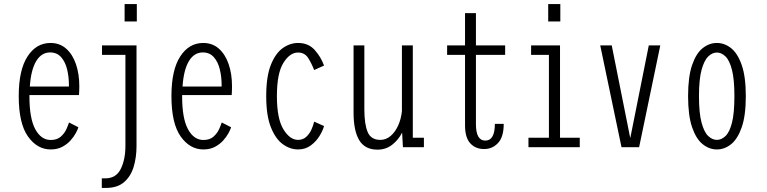

<svg xmlns="http://www.w3.org/2000/svg" viewBox="-20 -723 3767 943"><path d="M229 11Q162.5 11 117.2 -53Q72 -117 72 -251Q72 -379 115 -445.5Q158 -512 228 -512Q273.5 -512 305 -484Q336.5 -456 353 -408Q369.5 -360 369.5 -300Q369.5 -287 369 -275.8Q368.5 -264.5 368 -256H124.5Q124.5 -253.5 124.5 -250.5Q124.5 -141.5 153.2 -88.5Q182 -35.5 229 -35.5Q260.5 -35.5 279 -52.2Q297.5 -69 306.5 -89.5Q315.5 -110 319 -121.5L365 -98Q362 -87 352.2 -69Q342.5 -51 325.8 -32.5Q309 -14 285 -1.5Q261 11 229 11ZM226 -465.5Q183.5 -465.5 157.8 -422.8Q132 -380 126.5 -298H318.5V-305.5Q318.5 -346 309.5 -382.8Q300.5 -419.5 280 -442.5Q259.5 -465.5 226 -465.5Z M592 -703H652V-617.5H592ZM480 200V153H497Q550 153 573 106.8Q596 60.5 596 -7.5V-453.5H481V-500H650.5V-4.5Q650.5 48.5 636.8 95.2Q623 142 590 171Q557 200 500 200Z M979 11Q912.5 11 867.2 -53Q822 -117 822 -251Q822 -379 865 -445.5Q908 -512 978 -512Q1023.5 -512 1055 -484Q1086.5 -456 1103 -408Q1119.5 -360 1119.5 -300Q1119.5 -287 1119 -275.8Q1118.5 -264.5 1118 -256H874.5Q874.5 -253.5 874.5 -250.5Q874.5 -141.5 903.2 -88.5Q932 -35.5 979 -35.5Q1010.5 -35.5 1029 -52.2Q1047.5 -69 1056.5 -89.5Q1065.5 -110 1069 -121.5L1115 -98Q1112 -87 1102.2 -69Q1092.5 -51 1075.8 -32.5Q1059 -14 1035 -1.5Q1011 11 979 11ZM976 -465.5Q933.5 -465.5 907.8 -422.8Q882 -380 876.5 -298H1068.5V-305.5Q1068.5 -346 1059.5 -382.8Q1050.5 -419.5 1030 -442.5Q1009.5 -465.5 976 -465.5Z M1444 11Q1404.5 11 1368.8 -15Q1333 -41 1310.2 -98.5Q1287.5 -156 1287.5 -251Q1287.5 -347 1310.2 -404.2Q1333 -461.5 1368.8 -486.8Q1404.5 -512 1444 -512Q1494.5 -512 1525.2 -478Q1556 -444 1571.5 -401L1523 -379Q1511 -410 1494 -437.5Q1477 -465 1443.5 -465Q1403.5 -465 1371.8 -414Q1340 -363 1340 -251Q1340 -140.5 1371.8 -88.2Q1403.5 -36 1444 -36Q1468 -36 1484.2 -51Q1500.5 -66 1509.8 -87Q1519 -108 1523 -125.5L1571.5 -104Q1566 -82.5 1549.5 -55.5Q1533 -28.5 1506.5 -8.8Q1480 11 1444 11Z M1834 12Q1772.5 12 1744.5 -34.2Q1716.5 -80.5 1716.5 -170V-500H1769.5V-187Q1769.5 -113 1785.8 -74.5Q1802 -36 1848 -36Q1876 -36 1898.5 -55.2Q1921 -74.5 1935.5 -106.5Q1950 -138.5 1954 -177V-500H2007.5V-46.5H2062V0H1959L1955 -71.5Q1936.5 -35.5 1905.8 -11.8Q1875 12 1834 12Z M2264 -107V-453.5H2176V-500H2264V-658.5H2317.5V-500H2461V-453.5H2317.5V-113.5Q2317.5 -32.5 2363.5 -32.5Q2410.5 -32.5 2410.5 -114.5H2454Q2454 -50.5 2426.2 -20.8Q2398.5 9 2358 9Q2315.5 9 2289.8 -19Q2264 -47 2264 -107Z M2672.5 -703H2732V-617.5H2672.5ZM2575.5 0V-46.5H2676V-453.5H2588.5V-500H2730.5V-46.5H2827.5V0Z M3032.5 0 2928 -500H2984.5L3075 -47H3076L3166.5 -500H3223L3119 0Z M3501 11Q3463.5 11 3431.2 -14.8Q3399 -40.5 3379.2 -98Q3359.5 -155.5 3359.5 -251Q3359.5 -346 3379.2 -403.5Q3399 -461 3431.2 -486.5Q3463.5 -512 3501 -512Q3538.5 -512 3570.8 -486.5Q3603 -461 3623 -403.5Q3643 -346 3643 -251Q3643 -155.5 3623 -98Q3603 -40.5 3570.8 -14.8Q3538.5 11 3501 11ZM3501 -36Q3523.5 -36 3543.2 -54.8Q3563 -73.5 3575 -120Q3587 -166.5 3587 -251Q3587 -333.5 3575 -380Q3563 -426.5 3543.2 -445.8Q3523.5 -465 3501 -465Q3478.5 -465 3458.5 -445.8Q3438.5 -426.5 3425.8 -380Q3413 -333.5 3413 -251Q3413 -167 3425.8 -120.2Q3438.5 -73.5 3458.5 -54.8Q3478.5 -36 3501 -36Z"/></svg>

Font: Trispace Condensed ExtraLight
Style: Regular
Weight: 200
Width: 3
Designer: Tyler Finck
Foundry: Etcetera Type Company
Version: Version 1.210; ttfautohint (v1.8.3)